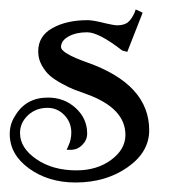

<svg xmlns="http://www.w3.org/2000/svg" viewBox="-37 -301 358 402"><path d="M-16.6 -20.5Q-16.6 -41 -5.9 -57.6Q16.6 -96.7 63.5 -96.7Q97.7 -96.7 121.6 -74.7Q145.5 -52.7 145.5 -21.5Q145.5 -7.8 135.3 2.4Q125 12.7 111.3 12.7H102.5L106.4 3.9Q112.3 -8.8 112.3 -23.4Q112.3 -44.9 97.7 -60.1Q83 -75.2 62.5 -75.2Q38.1 -75.2 21.5 -59.6Q4.9 -43.9 4.9 -22.5Q4.9 8.8 39.1 32.2Q73.2 55.7 123 55.7Q166 55.7 195.8 33.7Q225.6 11.7 225.6 -18.6Q225.6 -74.2 145.5 -103.5Q128.9 -109.4 118.7 -113.3Q108.4 -117.2 92.3 -126Q76.2 -134.8 66.9 -143.1Q57.6 -151.4 50.3 -164.6Q43 -177.7 43 -193.4Q43 -225.6 72.8 -242.2Q102.5 -258.8 146.5 -258.8Q158.2 -258.8 184.6 -252Q202.1 -248 208 -248Q223.6 -248 231.4 -254.9Q239.3 -261.7 245.1 -275.4L247.1 -281.2L261.7 -274.4L229.5 -192.4L218.8 -195.3Q169.9 -233.4 145.5 -233.4Q122.1 -233.4 106.4 -224.6Q90.8 -215.8 90.8 -202.6Q90.8 -189.5 146.5 -169.9Q275.4 -124 275.4 -28.3Q275.4 17.6 230 49.3Q184.6 81.1 121.1 81.1Q64.5 81.1 23.9 51.8Q-16.6 22.5 -16.6 -20.5Z"/></svg>

Font: Kleymisska
Style: Regular
Weight: 500
Italic angle: -8°
Designer: gluk
Foundry: gluk
Version: Version 0.298